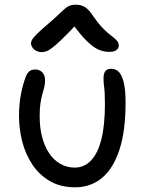

<svg xmlns="http://www.w3.org/2000/svg" viewBox="-20 -788 618 818"><path d="M300 10Q238 10 192.5 -16.5Q147 -43 117.5 -87.5Q88 -132 74.5 -186Q61 -240 61 -294Q61 -342 68.5 -383Q76 -424 90 -462Q96 -477 105.5 -484.5Q115 -492 130 -492Q149 -492 160.5 -479.5Q172 -467 172 -446Q172 -430 168.5 -416.5Q165 -403 160.5 -387Q156 -371 152.5 -349Q149 -327 149 -293Q149 -244 159.5 -204Q170 -164 189.5 -135Q209 -106 237 -90Q265 -74 298 -74Q339 -74 368 -104.5Q397 -135 412 -195Q427 -255 427 -344Q427 -372 426 -390.5Q425 -409 423 -423.5Q421 -438 421 -454Q421 -474 428.5 -484.5Q436 -495 453 -495Q473 -495 486 -482Q499 -469 507 -437.5Q515 -406 515 -350Q515 -229 488.5 -149Q462 -69 414 -29.5Q366 10 300 10ZM158 -566Q145 -566 134.5 -571.5Q124 -577 118 -586Q112 -595 112 -604Q112 -611 117 -619.5Q122 -628 139 -645Q156 -662 194 -694Q224 -720 240.5 -736.5Q257 -753 270 -760.5Q283 -768 303 -768Q326 -768 342.5 -757.5Q359 -747 378 -718Q401 -685 420.5 -665.5Q440 -646 455 -635Q470 -624 478 -615Q486 -606 486 -593Q486 -582 475.5 -574.5Q465 -567 446 -567Q422 -567 400 -576.5Q378 -586 350.5 -612.5Q323 -639 285 -692H313Q271 -647 244.5 -621.5Q218 -596 202 -584Q186 -572 176 -569Q166 -566 158 -566Z"/></svg>

Font: Shantell Sans Light
Style: Regular
Weight: 400
Version: Version 1.011;[c5ecc13dd]